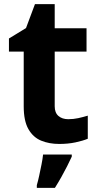

<svg xmlns="http://www.w3.org/2000/svg" viewBox="-20 -682 474 923"><path d="M308 -109Q333 -109 356 -114Q379 -119 402 -126V-15Q378 -5 342.5 2.5Q307 10 265 10Q216 10 177.5 -6Q139 -22 116.5 -61.5Q94 -101 94 -171V-434H23V-497L105 -547L148 -662H243V-546H396V-434H243V-171Q243 -140 261 -124.5Q279 -109 308 -109ZM325 71Q315 93 302.5 117.5Q290 142 275.5 168Q261 194 244 221H157V208Q163 188 168.5 162Q174 136 179.5 109Q185 82 187 61H325Z"/></svg>

Font: Noto Sans Bamum
Style: Regular
Weight: 400
Designer: Monotype Design Team
Foundry: Monotype Imaging Inc.
Version: Version 2.001